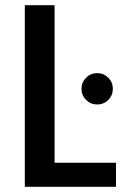

<svg xmlns="http://www.w3.org/2000/svg" viewBox="-20 -715 484 735"><path d="M75 -695H189V-92H424V0H75ZM292 -375Q292 -400 309.5 -417.5Q327 -435 352 -435Q377 -435 394.5 -417.5Q412 -400 412 -375Q412 -350 394.5 -332.5Q377 -315 352 -315Q327 -315 309.5 -332.5Q292 -350 292 -375Z"/></svg>

Font: Poppins Medium A&M
Style: Regular
Weight: 500
Designer: Ninad Kale (Devanagari), Jonny Pinhorn (Latin)
Foundry: Indian Type Foundry
Version: 4.004